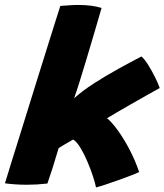

<svg xmlns="http://www.w3.org/2000/svg" viewBox="-52 -748 680 794"><path d="M345 27Q342 10 332.2 -19.5Q322.5 -49 309 -80.8Q295.5 -112.5 280.2 -137.5Q265 -162.5 250.5 -171Q243.5 -167 230.5 -159.5Q217.5 -152 205.8 -145Q194 -138 190.5 -135.5Q178 -92.5 164.8 -51.2Q151.5 -10 144 11Q122 13.5 100.8 14.8Q79.5 16 59.5 16Q32 16 8.5 14.2Q-15 12.5 -31.5 10Q-23.5 -16.5 -8.8 -64.2Q6 -112 25.2 -173Q44.5 -234 65.2 -301.5Q86 -369 106.8 -435.2Q127.5 -501.5 145.8 -559.8Q164 -618 177.5 -660.8Q191 -703.5 197.5 -723.5Q216.5 -725 235.5 -726.2Q254.5 -727.5 273 -727.5Q299.5 -727.5 323.8 -724.5Q348 -721.5 368 -715Q353.5 -665 337.2 -609.5Q321 -554 305.2 -501.8Q289.5 -449.5 276.2 -407.2Q263 -365 254.5 -341.5Q288 -372 337 -403.5Q386 -435 438.2 -463.8Q490.5 -492.5 533 -514.5Q545.5 -504 561 -479.2Q576.5 -454.5 589.8 -427.5Q603 -400.5 608.5 -384Q584 -370.5 553 -353Q522 -335.5 490.5 -317.5Q459 -299.5 432.5 -284Q406 -268.5 390.5 -259Q409.5 -244 434 -210.5Q458.5 -177 482.5 -131.8Q506.5 -86.5 523.5 -36.5Q513.5 -31.5 489.5 -22.2Q465.5 -13 436.8 -2.8Q408 7.5 382.8 15.8Q357.5 24 345 27Z"/></svg>

Font: Grandstander ExtraBold
Style: Italic
Weight: 800
Italic angle: -15°
Designer: Tyler Finck
Foundry: Etcetera Type Co
Version: Version 1.200; ttfautohint (v1.8.3)